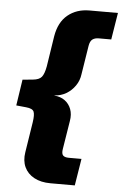

<svg xmlns="http://www.w3.org/2000/svg" viewBox="-59 -747 617 968"><g transform="rotate(5 249.0 -262.5)"><path d="M234 180Q185 180 151 161.5Q117 143 102 110.5Q87 78 94 35L118 -118Q124 -157 117.5 -172.5Q111 -188 78 -191L28 -196L48 -328L100 -333Q132 -336 144.5 -351.5Q157 -367 164 -405L188 -560Q200 -632 244.5 -668.5Q289 -705 354 -705H498L476 -569H413Q393 -569 381 -560Q369 -551 365 -527L342 -382Q338 -349 319.5 -322.5Q301 -296 274.5 -280.5Q248 -265 216 -263L215 -262Q246 -260 268 -244Q290 -228 300 -201.5Q310 -175 304 -141L281 2Q277 26 285.5 35Q294 44 315 44H379L357 180Z"/></g></svg>

Font: Nunito Sans 9pt Black
Style: Italic
Weight: 900
Italic angle: -9°
Version: Version 3.101;gftools[0.9.27]